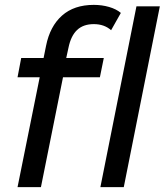

<svg xmlns="http://www.w3.org/2000/svg" viewBox="-20 -768 676 788"><path d="M52 0 169 -580Q185 -660 234.5 -704Q284 -748 365 -748Q398 -748 427.5 -739.5Q457 -731 476 -715L436 -644Q408 -669 365 -669Q322 -669 296.5 -645Q271 -621 261 -572L246 -503L241 -463L148 0ZM52 -451 67 -530H406L390 -451ZM392 0 540 -742H636L488 0Z"/></svg>

Font: MOST Montserrat Medium
Style: Italic
Weight: 500
Italic angle: -11.3°
Designer: Julieta Ulanovsky
Foundry: Julieta Ulanovsky
Version: Version 8.000;March 11, 2024;FontCreator 15.0.0.2926 64-bit